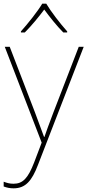

<svg xmlns="http://www.w3.org/2000/svg" viewBox="-26 -876 476 1046"><path d="M226 -856H204C180 -815 125 -746 88 -705V-699H109C146 -736 187 -786 215 -824C243 -786 282 -736 319 -699H340V-705C303 -746 250 -815 226 -856ZM0 -621 201 -99 160 9C127 94 99 125 48 125C27 125 13 121 -6 114V140C13 147 29 150 48 150C113 150 148 109 181 22L430 -621H403L264 -261C241 -201 226 -159 216 -130H214C204 -158 188 -201 164 -265L27 -621Z"/></svg>

Font: Noto Sans Kannada UI Thin
Style: Regular
Weight: 100
Designer: Jelle Bosma - Monotype Design Team
Foundry: Monotype Imaging Inc.
Version: Version 2.005